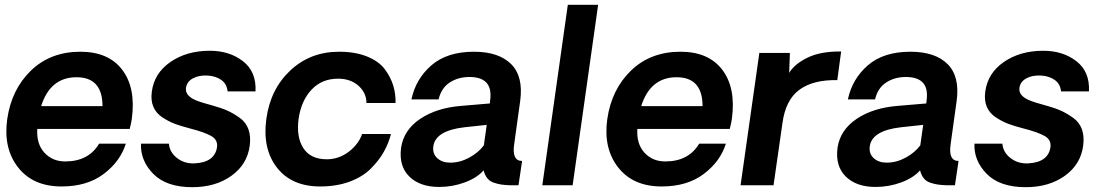

<svg xmlns="http://www.w3.org/2000/svg" viewBox="-20 -770 4583 798"><path d="M528 -277Q526 -261 519 -234H135Q131 -172 164.5 -135.5Q198 -99 251 -99Q348 -99 392 -173H503Q480 -99 411 -47Q342 5 236 5Q117 5 55 -74.5Q-7 -154 10 -275Q28 -399 109 -477Q190 -555 314 -555Q431 -555 488 -480Q545 -405 528 -277ZM298 -449Q189 -449 151 -329H406Q406 -449 298 -449Z M779 8Q672 8 617.5 -47Q563 -102 566 -173H682Q685 -137 716 -113Q747 -89 789 -91Q872 -95 882 -158Q886 -189 857.5 -205Q829 -221 770 -236Q732 -246 707.5 -255Q683 -264 656 -281.5Q629 -299 617.5 -326Q606 -353 611 -389Q621 -466 688.5 -512.5Q756 -559 852 -559Q934 -559 990 -515.5Q1046 -472 1042 -390H926Q923 -421 900 -437.5Q877 -454 843 -456Q807 -458 782 -444.5Q757 -431 753 -405Q748 -370 802 -350Q814 -345 865 -331Q901 -321 925.5 -310Q950 -299 976 -280.5Q1002 -262 1012.5 -233Q1023 -204 1018 -165Q1008 -87 942 -39.5Q876 8 779 8Z M1311 5Q1192 5 1131 -73.5Q1070 -152 1087 -276Q1104 -400 1187 -477.5Q1270 -555 1389 -555Q1457 -555 1506 -535Q1555 -515 1579.5 -482Q1604 -449 1614.5 -414Q1625 -379 1624 -342H1503Q1503 -384 1470 -413.5Q1437 -443 1385 -443Q1318 -443 1275 -397.5Q1232 -352 1221 -276Q1211 -200 1241 -154Q1271 -108 1338 -108Q1388 -108 1429 -139Q1470 -170 1485 -213H1605Q1595 -174 1575 -138.5Q1555 -103 1521 -69Q1487 -35 1433 -15Q1379 5 1311 5Z M1805 7Q1725 7 1681 -36.5Q1637 -80 1647 -156Q1658 -230 1726.5 -276Q1795 -322 1898 -330L2016 -340L2017 -352Q2031 -450 1931 -450Q1884 -450 1849 -427Q1814 -404 1803 -357H1690Q1708 -442 1773 -498.5Q1838 -555 1950 -555Q2053 -555 2104.5 -503.5Q2156 -452 2142 -350Q2136 -311 2127.5 -246Q2119 -181 2117 -170Q2107 -101 2150 -101L2135 0H2099Q2077 -1 2063.5 -3Q2050 -5 2033 -10.5Q2016 -16 2005.5 -29Q1995 -42 1990 -62Q1963 -31 1912 -12Q1861 7 1805 7ZM1851 -94Q1892 -94 1930.5 -115Q1969 -136 1991 -166L2003 -251L1910 -241Q1790 -227 1781 -162Q1777 -131 1797.5 -112.5Q1818 -94 1851 -94Z M2234 0 2340 -750H2466L2360 0Z M3022 -277Q3020 -261 3013 -234H2629Q2625 -172 2658.5 -135.5Q2692 -99 2745 -99Q2842 -99 2886 -173H2997Q2974 -99 2905 -47Q2836 5 2730 5Q2611 5 2549 -74.5Q2487 -154 2504 -275Q2522 -399 2603 -477Q2684 -555 2808 -555Q2925 -555 2982 -480Q3039 -405 3022 -277ZM2792 -449Q2683 -449 2645 -329H2900Q2900 -449 2792 -449Z M3476 -556 3460 -437Q3360 -439 3302.5 -397Q3245 -355 3232 -258L3195 0H3058L3136 -550H3263L3260 -467Q3282 -504 3336.5 -530.5Q3391 -557 3476 -556Z M3619 7Q3539 7 3495 -36.5Q3451 -80 3461 -156Q3472 -230 3540.5 -276Q3609 -322 3712 -330L3830 -340L3831 -352Q3845 -450 3745 -450Q3698 -450 3663 -427Q3628 -404 3617 -357H3504Q3522 -442 3587 -498.5Q3652 -555 3764 -555Q3867 -555 3918.5 -503.5Q3970 -452 3956 -350Q3950 -311 3941.5 -246Q3933 -181 3931 -170Q3921 -101 3964 -101L3949 0H3913Q3891 -1 3877.5 -3Q3864 -5 3847 -10.5Q3830 -16 3819.5 -29Q3809 -42 3804 -62Q3777 -31 3726 -12Q3675 7 3619 7ZM3665 -94Q3706 -94 3744.5 -115Q3783 -136 3805 -166L3817 -251L3724 -241Q3604 -227 3595 -162Q3591 -131 3611.5 -112.5Q3632 -94 3665 -94Z M4243 8Q4136 8 4081.5 -47Q4027 -102 4030 -173H4146Q4149 -137 4180 -113Q4211 -89 4253 -91Q4336 -95 4346 -158Q4350 -189 4321.5 -205Q4293 -221 4234 -236Q4196 -246 4171.5 -255Q4147 -264 4120 -281.5Q4093 -299 4081.5 -326Q4070 -353 4075 -389Q4085 -466 4152.5 -512.5Q4220 -559 4316 -559Q4398 -559 4454 -515.5Q4510 -472 4506 -390H4390Q4387 -421 4364 -437.5Q4341 -454 4307 -456Q4271 -458 4246 -444.5Q4221 -431 4217 -405Q4212 -370 4266 -350Q4278 -345 4329 -331Q4365 -321 4389.5 -310Q4414 -299 4440 -280.5Q4466 -262 4476.5 -233Q4487 -204 4482 -165Q4472 -87 4406 -39.5Q4340 8 4243 8Z"/></svg>

Font: Oakes Grotesk
Style: Bold Italic
Weight: 600
Italic angle: -8°
Designer: Samuel Oakes
Foundry: Samuel Oakes
Version: Version 1.000;PS 001.000;hotconv 1.0.88;makeotf.lib2.5.64775